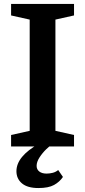

<svg xmlns="http://www.w3.org/2000/svg" viewBox="-20 -740 430 970"><path d="M260 -641V-79L354 -58V0H36V-58L130 -79V-641L36 -662V-720H354V-662ZM174 210Q119 210 91 186.5Q63 163 63 125Q63 50 177 -14H248Q233 -5 213.5 14Q194 33 179.5 55.5Q165 78 165 98Q165 116 178.5 126.5Q192 137 215 137Q231 137 246.5 133Q262 129 274 119L298 154Q281 179 253 194.5Q225 210 174 210Z"/></svg>

Font: Domine
Style: Bold
Weight: 700
Designer: Pablo Impallari, Rodrigo Fuenzalida, Brenda Gallo
Foundry: Pablo Impallari, Rodrigo Fuenzalida, Brenda Gallo
Version: Version 2.000